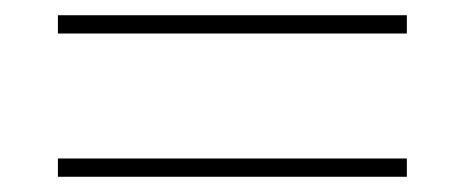

<svg xmlns="http://www.w3.org/2000/svg" viewBox="-20 -460 610 252"><path d="M56 -440H514V-416H56ZM56 -252H514V-228H56Z"/></svg>

Font: Trirong Thin
Style: Regular
Weight: 250
Designer: Katatrad Team
Foundry: CadsonDemak
Version: Version 1.001